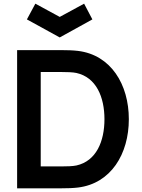

<svg xmlns="http://www.w3.org/2000/svg" viewBox="-20 -1022 769 1042"><path d="M171.9 -1002.1 304.2 -930.2 436.5 -1002.1 481.3 -916.7 304.2 -818.8 126 -916.7ZM679.2 -375C679.2 -186.5 582.3 -26 403.1 -4.2C376 -1 345.8 0 311.5 0H72.9V-750H311.5C345.8 -750 376 -749 403.1 -745.8C582.3 -724 679.2 -563.5 679.2 -375ZM546.9 -375C546.9 -495.8 502.1 -602.1 394.8 -626C376 -630.2 342.7 -631.2 311.5 -631.2H201V-118.8H311.5C342.7 -118.8 376 -119.8 394.8 -124C502.1 -147.9 546.9 -254.2 546.9 -375Z"/></svg>

Font: Manrope3 Bold
Style: Regular
Weight: 700
Designer: Mikhail Sharanda
Foundry: Mikhail Sharanda
Version: Version 3.000;PS 003.000;hotconv 1.0.88;makeotf.lib2.5.64775